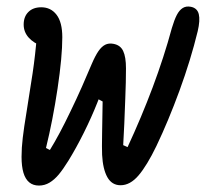

<svg xmlns="http://www.w3.org/2000/svg" viewBox="-20 -560 660 588"><path d="M46 -79.8Q46 -107.2 49.7 -138.1Q53.3 -169 61.2 -216.5Q71.8 -281.2 80 -336.5Q88.2 -391.8 93 -451.8L110 -418.2Q82.7 -428 67.6 -445.1Q52.5 -462.2 52.5 -484.8Q52.5 -509 66.9 -523.3Q81.3 -537.7 106.3 -537.7Q135.7 -537.7 153.2 -514.8Q170.8 -491.8 170.8 -445.8Q170.8 -385.7 156.3 -288.9Q141.8 -192.2 120.8 -106.7L132.8 -100.7Q161.7 -147.3 196 -219.2Q214.5 -257.3 231.1 -294.8Q247.7 -332.3 260.7 -363.5Q271.7 -389.2 281.4 -403.3Q291.2 -417.5 302.2 -423Q313.2 -428.5 327.2 -425.8Q348.7 -422 357.2 -403.8Q365.8 -385.7 365.8 -350.5Q365.8 -309.7 363.7 -259Q360.8 -173.7 357.3 -115.5L370.7 -109.5Q412.8 -200 447.6 -292.7Q482.3 -385.3 506.2 -473.7Q513.7 -499 521.4 -514Q529.2 -529 539.7 -535.5Q550.2 -542 564.7 -539.2Q584.2 -535.3 588.8 -516.6Q593.3 -497.8 585.5 -464.5Q564 -376.2 529.8 -282.7Q495.5 -189.2 459 -112.8Q430.2 -53.2 404.4 -22.9Q378.7 7.3 349.3 7.3Q322.7 7.3 308.8 -17.3Q295 -42 292.7 -85.8Q291.8 -106.2 292.7 -152.8Q293.5 -209.8 294.3 -249.2L282 -255.8L277.7 -244.8Q260.5 -201.3 236.7 -153.4Q212.8 -105.5 189.3 -67.5Q173.5 -42 160.1 -25.8Q146.7 -9.7 131.7 -0.7Q116.7 8.3 99.3 8.3Q81.5 8.3 69.6 -1.5Q57.7 -11.3 51.8 -30.9Q46 -50.5 46 -79.8Z"/></svg>

Font: Monaspace Radon Var
Style: Regular
Weight: 400
Designer: Riley Cran and the Lettermatic Team
Version: Version 1.000 (Monaspace Radon Var)